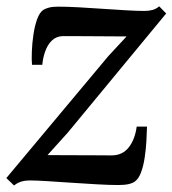

<svg xmlns="http://www.w3.org/2000/svg" viewBox="-26 -574 544 606"><path d="M373.5 -459Q360.5 -459 338.8 -459.2Q317 -459.5 291.5 -459.5Q266 -459.5 241.5 -459.8Q217 -460 198 -460Q179 -460 171 -460Q151 -459 137.5 -445.8Q124 -432.5 116.8 -412.2Q109.5 -392 107.5 -369.5H75Q73.5 -386 74.5 -411.8Q75.5 -437.5 79.5 -464.8Q83.5 -492 91.2 -513.5Q99 -535 111 -543Q116.5 -546.5 127.8 -549.8Q139 -553 157 -553Q184.5 -553 221.8 -551Q259 -549 298.2 -546.2Q337.5 -543.5 372.2 -541.5Q407 -539.5 429 -539.5Q443.5 -539.5 455 -542.5Q466.5 -545.5 476.5 -554L498.5 -531.5L188 -155.5L124 -84.5Q144 -84.5 172.2 -84.2Q200.5 -84 230.2 -84Q260 -84 286 -83.8Q312 -83.5 327 -83.5Q361 -84 380.5 -109Q400 -134 405.5 -174.5H438Q437.5 -154 436 -127.8Q434.5 -101.5 430.5 -75.5Q426.5 -49.5 419 -29.5Q411.5 -9.5 399.5 -1Q393 4 380.2 7Q367.5 10 348 10Q320 10 280.8 7.8Q241.5 5.5 200.5 2.8Q159.5 0 124 -2.2Q88.5 -4.5 67 -4.5Q53.5 -4.5 41 -0.8Q28.5 3 18.5 11.5L-6 -12L316 -397Z"/></svg>

Font: Merriweather 48pt Medium
Style: Italic
Weight: 500
Italic angle: -7.8°
Version: Version 2.101